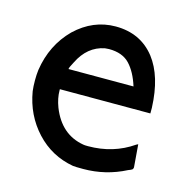

<svg xmlns="http://www.w3.org/2000/svg" viewBox="-78 -535 600 619"><g transform="rotate(15 222.0 -225.5)"><path d="M403 -113Q409 -43 409 -38Q409 -35 408 -33Q407 -31 406 -30Q405 -29 400.5 -27Q396 -25 393 -24Q327 10 252 10Q225 10 218 9Q144 -4 93.5 -58.5Q43 -113 30 -190Q28 -206 28 -226Q28 -245 30 -261Q43 -347 101 -405Q160 -461 235 -461Q318 -461 366 -400Q411 -342 415 -238V-219H113V-215Q113 -189 124 -160Q156 -79 232 -66Q236 -65 248 -65Q332 -65 397 -110ZM340 -289Q326 -334 302 -359.5Q278 -385 233 -385Q230 -385 225.5 -384.5Q221 -384 219 -384Q163 -373 134 -314Q123 -294 123 -289Z"/></g></svg>

Font: KaTeX_SansSerif
Style: Regular
Weight: 400
Version: Version 1.1; ttfautohint (v1.3)